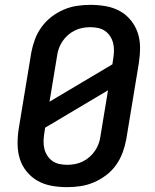

<svg xmlns="http://www.w3.org/2000/svg" viewBox="-20 -763 640 791"><path d="M256 8Q224 8 193 2.5Q162 -3 136 -17.5Q110 -32 90.5 -55.5Q71 -79 62 -107.5Q53 -136 52.5 -168Q52 -200 57 -232L109 -547Q114 -574 124 -601Q134 -628 151.5 -652Q169 -676 192.5 -694Q216 -712 243 -723.5Q270 -735 298 -739Q326 -743 353 -743Q385 -743 416 -737.5Q447 -732 473.5 -717.5Q500 -703 519 -679.5Q538 -656 547.5 -627.5Q557 -599 557 -567Q557 -535 552 -503L500 -188Q495 -161 485 -134Q475 -107 458 -83Q441 -59 417 -41Q393 -23 366 -11.5Q339 0 311 4Q283 8 256 8ZM184 -344 443 -498 446 -518Q449 -535 449.5 -551.5Q450 -568 446.5 -583.5Q443 -599 434.5 -612.5Q426 -626 413.5 -635Q401 -644 385 -647.5Q369 -651 352 -651Q336 -651 320 -648Q304 -645 288.5 -637.5Q273 -630 260 -618.5Q247 -607 237.5 -593Q228 -579 222.5 -563.5Q217 -548 215 -532ZM257 -84Q273 -84 289 -87Q305 -90 320.5 -97.5Q336 -105 349 -116.5Q362 -128 371.5 -142Q381 -156 386.5 -171.5Q392 -187 394 -203L425 -391L166 -237L163 -217Q160 -200 159.5 -183.5Q159 -167 162.5 -151.5Q166 -136 174.5 -122.5Q183 -109 195.5 -100Q208 -91 224 -87.5Q240 -84 257 -84Z"/></svg>

Font: Iosevka SS04 Semibold Extended
Style: Italic
Weight: 600
Width: 7
Italic angle: -9°
Monospace: yes
Designer: Belleve Invis
Foundry: Belleve Invis
Version: Version 19.0.0; ttfautohint (v1.8.4)